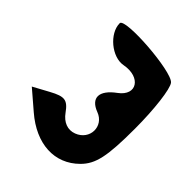

<svg xmlns="http://www.w3.org/2000/svg" viewBox="-227 -1022 1106 1106"><g transform="rotate(45 326.0 -469.0)"><path d="M126 -862C126 -779 231 -691 313 -707C434 -730 494 -637 401 -569C313 -505 312 -441 397 -409C483 -377 481 -264 393 -231C348 -214 303 -231 270 -277C227 -337 201 -341 122 -298L26 -246L139 -149C277 -30 432 -22 539 -129C601 -191 618 -269 618 -494C618 -652 600 -801 577 -829C536 -879 126 -909 126 -862Z"/></g></svg>

Font: Hussar Skorodowane
Style: Bold
Weight: 700
Foundry: Cannot Into Space Fonts
Version: Version 0.892